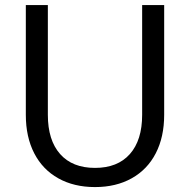

<svg xmlns="http://www.w3.org/2000/svg" viewBox="-20 -739 760 768"><path d="M360 -67.4Q450.4 -67.4 499.5 -122.8Q548.6 -178.2 548.6 -279.7V-718.8H636.7V-279.7Q636.7 -191 603.1 -125.9Q569.5 -60.8 506.8 -25.8Q444.2 9.3 360 9.3Q275.8 9.3 213.1 -25.8Q150.5 -60.8 116.9 -125.9Q83.3 -191 83.3 -279.7V-718.8H171.4V-279.7Q171.4 -178.2 220.5 -122.8Q269.5 -67.4 360 -67.4Z"/></svg>

Font: Min Sans VF VF
Style: Regular
Weight: 400
Designer: Jinseong-Kim, NotoSansCJK, Nunito
Foundry: Jinseong-Kim
Version: Version 1.420;Glyphs 3.1.2 (3151)